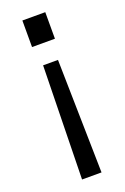

<svg xmlns="http://www.w3.org/2000/svg" viewBox="-138 -539 515 788"><g transform="rotate(-20 120.0 -144.5)"><path d="M152 -291 162 204H77L87 -291ZM170 -493V-377H70V-493Z"/></g></svg>

Font: Hanken Grotesk
Style: Regular
Weight: 400
Designer: Alfredo Marco Pradil
Foundry: Hanken Design Co.
Version: Version 3.013